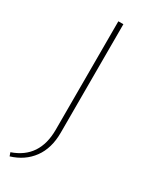

<svg xmlns="http://www.w3.org/2000/svg" viewBox="-219 -710 764 958"><g transform="rotate(30 163.0 -230.5)"><path d="M157 -33V-658H186V-33Q186 57 143 115.5Q100 174 24 197L17 177Q157 129 157 -33Z"/></g></svg>

Font: EauTestInfant Extralight
Style: Regular
Weight: 250
Designer: Christian Thalmann (Catharsis Fonts)
Version: Version 0.001;PS 000.001;hotconv 1.0.88;makeotf.lib2.5.64775